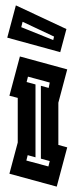

<svg xmlns="http://www.w3.org/2000/svg" viewBox="-20 -694 285 714"><path d="M15 -48 46 -164V-330L15 -338L54 -484L230 -436L197 -312V-155L230 -146L191 0ZM112 -109 83 -117 78 -97 160 -75 165 -95 132 -104V-375L161 -367L165 -387L84 -409L79 -389L112 -380ZM204 -500 7 -554 39 -674 227 -586ZM59 -593 178 -545 181 -558 64 -613Z"/></svg>

Font: Blaka Hollow
Style: Regular
Weight: 400
Designer: Mohamed Gaber
Foundry: Kief Type Foundry
Version: Version 1.003; ttfautohint (v1.8.4.7-5d5b)